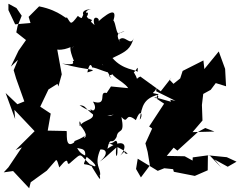

<svg xmlns="http://www.w3.org/2000/svg" viewBox="-54 -909 1295 1026"><path d="M516 -412C468 -425 526 -340 443 -366C467 -328 455 -289 371 -347C413 -343 386 -334 479 -271C482 -286 532 -290 554 -297C493 -273 580 -299 549 -292C512 -280 470 -303 428 -326C478 -265 393 -275 372 -235C364 -295 390 -225 371 -244C421 -186 403 -175 394 -172C408 -207 428 -187 344 -155C329 -90 409 -141 401 -78C340 -102 354 -177 341 -147C289 -110 308 -210 301 -209L201 -211L217 -302L161 -339L205 -431L253 -461L258 -447L276 -512L252 -644C308 -637 356 -683 331 -649C327 -643 374 -720 325 -686C325 -652 312 -656 341 -583C319 -586 373 -556 278 -569C419 -529 484 -543 413 -522C413 -522 425 -590 439 -548C454 -552 544 -505 545 -525C473 -562 473 -613 541 -490C510 -525 542 -488 561 -530C510 -511 606 -478 631 -438L539 -447ZM62 -825 40 -770 33 -736 85 -695 45 -638 4 -553 42 -589 19 -534 32 -490 76 -367 39 -352 -24 -412 27 -273 23 -322 131 -208 29 -107 63 -122 -9 -15 -34 12 16 5 102 97 110 65 196 3 244 -52C254 -64 262 -1 265 -17C329 -95 290 -6 326 -43C392 -99 363 -87 439 -19C391 -45 384 -9 409 -71C469 -26 467 -6 428 -32C481 51 488 73 476 11C488 0 431 15 481 26C485 -12 447 -27 482 -110C521 -114 529 -76 456 -29C522 -75 506 -67 568 -121C558 -68 580 -45 572 -149C562 -171 555 -136 526 -145C620 -105 636 -82 624 -87C587 -92 650 -136 589 -78C639 -139 600 -171 520 -114C536 -189 541 -126 569 -177C577 -229 615 -182 595 -284C635 -238 610 -317 672 -267C700 -339 712 -289 693 -270C704 -346 717 -380 783 -401C812 -389 758 -362 793 -405C733 -417 784 -406 781 -449V-421L884 -370L856 -376L893 -259L871 -362L769 -391L823 -355L743 -233L759 -222L723 -143L735 -97L747 -25L699 39L673 -6L682 -61L789 4L824 -10L871 -5L875 9L987 31L1056 1L1057 -79L1158 -69L1210 -45L1163 -18L1092 -57L1129 -13L1065 -80L976 -68L975 -51L933 -74L837 -76L874 -120L894 -104L1004 -204L1043 -225L1092 -206L975 -203L1028 -265L1025 -348L1032 -407L1072 -429L1099 -465L1154 -448L1149 -541L1115 -634L1038 -540L1033 -586L922 -530L909 -490L873 -461L852 -483L862 -494L805 -421L696 -500C650 -480 703 -457 661 -523C677 -531 685 -571 681 -524C677 -538 603 -533 547 -599C628 -637 641 -647 661 -706C643 -656 613 -729 582 -696C605 -667 556 -712 584 -734C589 -728 639 -757 586 -733C568 -711 565 -790 552 -799C569 -853 549 -864 466 -790C496 -806 431 -843 451 -775C363 -852 426 -859 435 -860C344 -858 417 -786 416 -841C382 -842 406 -849 372 -794C395 -791 414 -762 438 -802C387 -828 392 -798 362 -824C320 -768 326 -786 302 -818C304 -797 272 -852 155 -875L99 -819L109 -786L27 -779L-9 -855V-889L34 -866Z"/></svg>

Font: Hussar Lance
Style: ExBd
Weight: 700
Foundry: Cannot Into Space Fonts, PlusOne Fonts
Version: Version 2.270